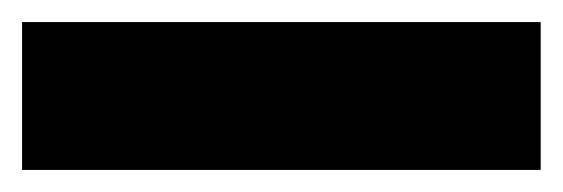

<svg xmlns="http://www.w3.org/2000/svg" viewBox="-20 1 510 174"><path d="M0 155H470V21H0Z"/></svg>

Font: Bricolage Grotesque 10pt Condensed ExtraBold
Style: Regular
Weight: 800
Width: 3
Designer: Mathieu Triay
Foundry: Atelier Triay
Version: Version 1.000;gftools[0.9.29]